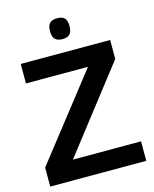

<svg xmlns="http://www.w3.org/2000/svg" viewBox="-130 -980 857 1066"><g transform="rotate(-15 298.5 -446.5)"><path d="M24 0V-109L397 -586V-588H42V-700H556V-591L186 -114V-112H576V0ZM302 -773Q274 -773 260 -787Q246 -801 246 -833Q246 -866 260 -879.5Q274 -893 302 -893Q331 -893 344.5 -879.5Q358 -866 358 -833Q358 -801 344.5 -787Q331 -773 302 -773Z"/></g></svg>

Font: Georama ExtraCondensed Thin SemiBold
Style: Regular
Weight: 600
Version: Version 1.001